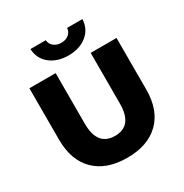

<svg xmlns="http://www.w3.org/2000/svg" viewBox="-208 -1080 1202 1256"><g transform="rotate(-30 393.0 -452.5)"><path d="M64 -312V-700.2H262.2V-317.9Q262.2 -149.9 395 -149.9Q526.9 -149.9 526.9 -317.9V-700.2H722.2V-312Q722.2 -155.8 635.5 -70.8Q548.8 14.2 393.1 14.2Q237.3 14.2 150.6 -70.8Q64 -155.8 64 -312ZM395 -757.8Q310.5 -757.8 256.1 -801.5Q201.7 -845.2 198.2 -918.9H314Q315.9 -889.2 338.9 -871.1Q361.8 -853 395 -853Q428.2 -853 450.7 -871.1Q473.1 -889.2 475.1 -918.9H590.8Q587.4 -845.2 533.2 -801.5Q479 -757.8 395 -757.8Z"/></g></svg>

Font: Montserrat ExtraBold
Style: Regular
Weight: 800
Designer: Julieta Ulanovsky
Foundry: Julieta Ulanovsky
Version: Version 9.000